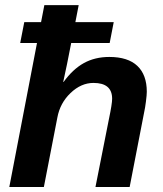

<svg xmlns="http://www.w3.org/2000/svg" viewBox="-20 -745 651 765"><path d="M293.5 -724.6 280.3 -656.7H433.1L417 -573.7H263.7Q246.6 -484.4 231.9 -418.5H233.4Q270 -469.2 314.2 -493.7Q358.4 -518.1 415.5 -518.1Q489.7 -518.1 527.3 -482.4Q564.9 -446.8 564.9 -379.4Q564.9 -367.2 561.5 -340.6Q558.1 -314 554.7 -299.3L496.6 0H360.4L414.1 -271Q426.8 -331.5 426.8 -351.6Q426.8 -414.6 352.5 -414.6Q303.2 -414.6 261.2 -374.5Q219.2 -334.5 208.5 -276.4L154.8 0H17.1L127.4 -573.7H60.5L76.7 -656.7H143.6L156.7 -724.6Z"/></svg>

Font: Liberation Sans
Style: Bold Italic
Weight: 700
Italic angle: -12°
Designer: Steve Matteson
Foundry: Ascender Corporation
Version: Version 2.1.5